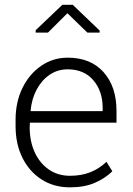

<svg xmlns="http://www.w3.org/2000/svg" viewBox="-20 -782 563 812"><path d="M275.9 10.3Q208 10.3 156.2 -22.7Q104.5 -55.7 75.2 -114Q45.9 -172.4 45.9 -248.5V-275.4Q45.9 -351.1 75.2 -410.4Q104.5 -469.7 154.5 -503.9Q204.6 -538.1 266.1 -538.1Q363.3 -538.1 418 -476.8Q472.7 -415.5 472.7 -313V-263.2H106.4L105.5 -241.7Q106 -183.1 127.2 -137.2Q148.4 -91.3 186.8 -64.9Q225.1 -38.6 275.9 -38.6Q325.7 -38.6 363.5 -54.2Q401.4 -69.8 430.2 -97.7L455.1 -57.6Q424.8 -27.8 380.9 -8.8Q336.9 10.3 275.9 10.3ZM110.4 -312H414.1V-326.7Q414.1 -396.5 374.8 -442.6Q335.4 -488.8 266.1 -488.8Q224.1 -488.8 190.4 -466.1Q156.7 -443.4 135.5 -404.1Q114.3 -364.7 109.4 -314.9ZM130.9 -644V-654.3L243.7 -761.7H287.6L401.4 -652.8V-644H349.6L265.1 -726.1L182.6 -644Z"/></svg>

Font: Roboto Slab Light
Style: Regular
Weight: 300
Designer: Google
Version: Version 2.000; ttfautohint (v1.8.1.43-b0c9)